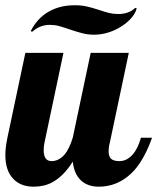

<svg xmlns="http://www.w3.org/2000/svg" viewBox="-28 -700 595 726"><path d="M239.7 -587.4Q211.4 -597.2 195.1 -601.6Q178.7 -606 160.2 -606Q123 -606 94.2 -580.1L87.9 -582Q112.3 -630.4 155 -655.3Q197.8 -680.2 254.9 -680.2Q278.8 -680.2 298.8 -675.8Q318.8 -671.4 342.8 -663.6Q369.1 -654.8 384.8 -650.9Q400.4 -647 419.9 -647Q439 -647 455.3 -652.8Q471.7 -658.7 482.9 -669.9L488.8 -668.9Q484.9 -651.4 470 -633.5Q455.1 -615.7 433.1 -601.6Q410.6 -586.4 383.1 -577.6Q355.5 -568.8 328.1 -568.8Q305.7 -568.8 285.6 -573.7Q265.6 -578.6 239.7 -587.4ZM23.4 -22.5Q-7.8 -53.7 -7.8 -113.8Q-7.8 -142.1 0 -179.2L67.9 -500H211.9L140.1 -160.2Q137.2 -145 137.2 -131.8Q137.2 -90.8 167 -90.8Q194.3 -90.8 216.3 -115.7Q233.9 -136.7 247.1 -179.2L314.9 -500H459L387.2 -160.2Q382.8 -145.5 382.8 -127.9Q382.8 -107.4 392.6 -99.1Q402.3 -90.8 423.8 -90.8Q451.7 -90.8 473.6 -115.7Q493.2 -137.7 504.9 -179.2H546.9Q520 -103 481.9 -58.6Q449.7 -22 409.2 -5.9Q379.4 5.9 346.2 5.9Q303.2 5.9 277.8 -18.1Q252.4 -42 247.1 -88.9Q212.9 -34.2 169.9 -10.7Q139.2 5.9 99.1 5.9Q51.3 5.9 23.4 -22.5Z"/></svg>

Font: Pattaya
Style: Regular
Weight: 400
Designer: Pablo Impallari / Thai characters Designed by Thanarat Vachiruckul and Suppakit Chalermlarp
Foundry: Pablo Impallari
Version: Version 2.001